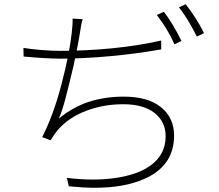

<svg xmlns="http://www.w3.org/2000/svg" viewBox="-20 -851 1040 910"><path d="M358 -690Q353 -655 329 -541Q306 -444 290.5 -385Q275 -326 259 -289Q326 -344 401.5 -368.5Q477 -393 567 -393Q681 -393 743 -343Q805 -293 805 -208Q805 -65 664 -3Q570 39 427 39Q380 39 306 32L297 -8Q363 0 419 0Q535 0 622 -30Q690 -54 727.5 -98Q765 -142 765 -206Q765 -274 712.5 -315.5Q660 -357 564 -357Q470 -357 387.5 -325.5Q305 -294 253 -234Q235 -212 220 -186L180 -201Q233 -305 271 -450Q309 -595 320 -695Q325 -736 324 -763L372 -760Q365 -742 358 -690ZM267 -610Q387 -610 510.5 -622Q634 -634 744 -659V-617Q627 -596 499 -584.5Q371 -573 268 -573Q204 -573 92 -583L91 -624Q127 -618 176 -614Q225 -610 267 -610ZM840 -657 807 -641Q774 -715 723 -780L757 -795Q798 -742 840 -657ZM947 -694 913 -678Q865 -772 828 -816L860 -831Q913 -763 947 -694Z"/></svg>

Font: Merged Yaku Han JP ExtraLight
Style: Regular
Weight: 250
Designer: Ryoko NISHIZUKA 西塚涼子 (kana, bopomofo & ideographs); Paul D. Hunt (Latin, Greek & Cyrillic); Sandoll Communications 산돌커뮤니
Foundry: Adobe
Version: Version 2.004